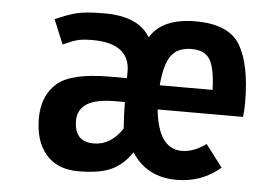

<svg xmlns="http://www.w3.org/2000/svg" viewBox="-45 -606 935 681"><g transform="rotate(5 423.0 -266.0)"><path d="M338 -327H400V-350Q400 -451 266 -451Q231 -451 211.5 -445.5Q192 -440 162 -426L126 -513Q168 -532 201 -540.5Q234 -549 301 -549Q422 -549 464 -478Q507 -549 625.5 -549Q744 -549 784.5 -480.5Q825 -412 825 -276Q825 -250 822 -226H518Q532 -87 616 -87Q658 -87 702 -119L762 -40Q696 17 606 17Q500 17 446 -67Q416 -22 374 -2.5Q332 17 256.5 17Q181 17 141 -30Q101 -77 101 -157.5Q101 -238 151 -282.5Q201 -327 338 -327ZM233 -162Q233 -86 302 -86Q363 -86 404 -148Q400 -198 400 -242H368Q296 -242 264.5 -221Q233 -200 233 -162ZM518 -312H706Q704 -386 686 -418Q668 -450 619.5 -450Q571 -450 547.5 -419Q524 -388 518 -312Z"/></g></svg>

Font: Fix15 Mono
Style: Bold
Weight: 700
Designer: Carrois Corporate & Edenspiekermann AG
Foundry: Carrois Corporate GbR & Edenspiekermann AG
Version: Version 3.206